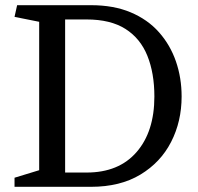

<svg xmlns="http://www.w3.org/2000/svg" viewBox="-20 -720 765 740"><path d="M680 -348Q680 -252 639.5 -173Q599 -94 521 -47Q443 0 331 0H36V-35L131 -64V-636L36 -655L46 -700H331Q418 -700 483.5 -672.5Q549 -645 592.5 -596Q636 -547 658 -483.5Q680 -420 680 -348ZM231 -645V-55H314Q438 -55 506.5 -134Q575 -213 575 -348Q575 -438 548 -505Q521 -572 463.5 -608.5Q406 -645 314 -645Z"/></svg>

Font: Brawler
Style: Regular
Weight: 400
Designer: Oleg Frolov, Haley Fiege
Foundry: Oleg Frolov, Haley Fiege
Version: Version 1.101; ttfautohint (v1.8.3)